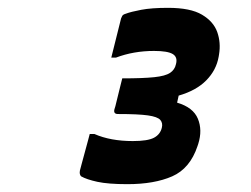

<svg xmlns="http://www.w3.org/2000/svg" viewBox="-20 -815 640 490"><path d="M538 -670Q532 -636 506.5 -610Q481 -584 436 -571L432 -553Q473 -541 485 -512Q497 -483 486 -448L484 -442Q465 -385 419.5 -365Q374 -345 305 -345Q256 -345 228.5 -351Q201 -357 187 -365Q182 -370 184 -380Q185 -384 188.5 -397Q192 -410 196.5 -426.5Q201 -443 204.5 -456Q208 -469 209 -473H221Q262 -455 319 -455Q357 -455 373 -463.5Q389 -472 393 -489Q396 -501 389 -509Q382 -517 357.5 -520.5Q333 -524 281 -524Q269 -524 272 -536Q274 -541 278 -558.5Q282 -576 286.5 -593Q291 -610 292 -615Q345 -615 373.5 -618Q402 -621 414 -629Q426 -637 429 -651Q434 -669 421 -677Q408 -685 373 -685Q321 -685 276 -668H264Q265 -672 268.5 -686Q272 -700 276.5 -718Q281 -736 284.5 -750Q288 -764 289 -768Q290 -771 292 -774.5Q294 -778 301 -780Q314 -785 340.5 -790Q367 -795 409 -795Q466 -795 495.5 -777.5Q525 -760 534.5 -733Q544 -706 539 -676Z"/></svg>

Font: Recursive Mn Lnr St XBd
Style: Italic
Weight: 800
Italic angle: -15°
Monospace: yes
Version: Version 1.079;hotconv 1.0.112;makeotfexe 2.5.65598; ttfautoh